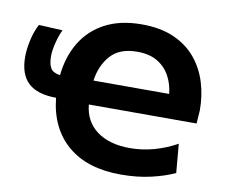

<svg xmlns="http://www.w3.org/2000/svg" viewBox="-80 -827 1101 938"><g transform="rotate(10 470.0 -358.0)"><path d="M575 13Q409 13 312 -69.5Q215 -152 199.5 -301.5Q106 -302 61 -344Q16 -386 16 -473.5Q16 -510.5 26.2 -556.5Q36.5 -602.5 55.5 -637.5L173.5 -631.5Q159.5 -604 149.8 -564.5Q140 -525 140 -498.5Q140 -460 152 -439.2Q164 -418.5 199.5 -413.5Q209 -507.5 252 -578.2Q295 -649 370 -688.2Q445 -727.5 550.5 -727.5Q643.5 -727.5 710 -698.2Q776.5 -669 819 -618Q861.5 -567 881.8 -501.5Q902 -436 902 -363.5L897.5 -297H363Q371 -213.5 433 -167.8Q495 -122 596.5 -122Q658 -122 717 -138.5Q776 -155 829 -184.5L841.5 -41.5Q794 -19 726 -3Q658 13 575 13ZM551.5 -592Q465 -592 420.2 -542.2Q375.5 -492.5 365 -416H740.5Q736 -462 715 -502.2Q694 -542.5 653.8 -567.2Q613.5 -592 551.5 -592Z"/></g></svg>

Font: Heraclito
Style: Bold
Weight: 700
Designer: Kostas Bartsokas (font) & Cristiano Sobral (main changes)
Foundry: Kostas Bartsokas (font) & Cristiano Sobral (main changes)
Version: Version 1.00;July 8, 2020;FontCreator 13.0.0.2655 64-bit